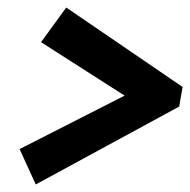

<svg xmlns="http://www.w3.org/2000/svg" viewBox="-20 -544 505 510"><path d="M89 -432 156 -524 465 -313 456 -261 75 -54 32 -148 311 -290Z"/></svg>

Font: Piazzolla Thin Black
Style: Italic
Weight: 900
Italic angle: -11.3°
Version: Version 2.005